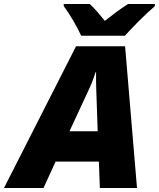

<svg xmlns="http://www.w3.org/2000/svg" viewBox="-79 -947 800 967"><path d="M330 -767H550C589 -810 651 -874 701 -916V-927H566C525 -901 486 -871 449 -842C431 -864 395 -908 373 -927H242V-916C272 -877 310 -811 330 -767ZM-59 0H140L201 -133H419L424 0H611L551 -714H304ZM271 -286 368 -495C382 -525 393 -553 402 -583H405C404 -555 405 -523 406 -491L413 -286Z"/></svg>

Font: Noto Sans UI Black
Style: Italic
Weight: 900
Italic angle: -372°
Designer: Monotype Design Team
Foundry: Monotype Imaging Inc.
Version: Version 1.901